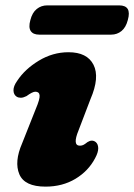

<svg xmlns="http://www.w3.org/2000/svg" viewBox="-20 -681 500 715"><path d="M277.5 -138.5Q284 -138.5 289.8 -141Q295.5 -143.5 306 -152Q323 -162.5 336.5 -152Q345.5 -144.5 345.8 -129Q346 -113.5 334 -91.5Q309 -44 260.8 -15Q212.5 14 149.5 14Q71.5 14 52 -32.2Q32.5 -78.5 62.5 -147.5L113.5 -276Q129 -312.5 127.5 -326Q126 -339.5 111.5 -339.5Q101 -339.5 78.5 -323Q66.5 -317 57.5 -317Q48.5 -317 42 -321Q30.5 -328.5 30.2 -344.5Q30 -360.5 44 -380Q72.5 -423.5 124.5 -455Q176.5 -486.5 235 -486.5Q304.5 -486.5 328.2 -439.8Q352 -393 317 -312L272.5 -195.5Q249 -138.5 277.5 -138.5ZM93 -606Q100 -634 116.8 -647.5Q133.5 -661 156 -661H423.5Q471.5 -661 456 -606.5Q449 -579 432.5 -565.5Q416 -552 394 -552H126Q103.5 -552 94.5 -565.5Q85.5 -579 93 -606Z"/></svg>

Font: Fraunces 9pt S050 Black
Style: Italic
Weight: 900
Italic angle: -16°
Version: Version 1.000; ttfautohint (v1.8.3)